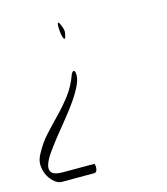

<svg xmlns="http://www.w3.org/2000/svg" viewBox="-204 -705 700 804"><g transform="rotate(-15 146.0 -303.0)"><path d="M132.6 -612Q136.6 -602.8 138.9 -593.6Q141.1 -584.3 138.6 -573.4Q135.1 -555 131.3 -555Q127.5 -555 124.5 -564.6Q121.5 -574.3 120 -589.4Q118.5 -604.5 119 -614.9Q119.5 -625.4 122.7 -627.1Q126 -628.8 132.6 -612ZM139.6 -405Q143.1 -383.2 130 -354.7Q116.9 -326.2 95.3 -294.8Q73.6 -263.3 46.9 -230.6Q20.2 -197.9 -4.5 -166.9Q-29.2 -135.9 -48.1 -108.7Q-67 -81.4 -72.5 -60.9Q-78.1 -40.4 -66.7 -28.6Q-55.4 -16.9 -19.6 -16.9H116.9Q121 -3.5 118 8.7Q114.9 20.8 105.4 20.8H-36.8Q-49.4 20.8 -64.5 9.1Q-79.6 -2.7 -90.2 -21.5Q-100.8 -40.4 -103.3 -64.3Q-105.8 -88.1 -93.7 -111.6Q-71 -156 -41 -188.7Q-11.1 -221.4 19.2 -252.4Q49.4 -283.4 76.9 -319.1Q104.3 -354.7 122.5 -405Q124 -408.3 126.5 -411.3Q129 -414.2 131.6 -415Q134.1 -415.9 136.3 -413.8Q138.6 -411.7 139.6 -405Z"/></g></svg>

Font: Nothing You Could Do
Style: Regular
Weight: 400
Version: Version 1.005